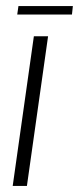

<svg xmlns="http://www.w3.org/2000/svg" viewBox="-20 -615 261 635"><path d="M22 0 92 -495H139L69 0ZM37 -567 41 -595H221L218 -567Z"/></svg>

Font: Alumni Sans Light
Style: Italic
Weight: 300
Italic angle: -8°
Version: Version 1.016